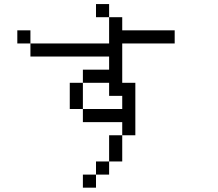

<svg xmlns="http://www.w3.org/2000/svg" viewBox="-20 -832 1040 915"><path d="M812.5 -625V-687.5H562.5V-750H500Q500 -750 500 -625H125V-562.5H500V-500H375V-437.5H312.5Q312.5 -437.5 312.5 -312.5H375V-250H562.5V-187.5H500Q500 -187.5 500 -62.5H437.5V0H375V62.5H437.5V0H500V-62.5H562.5Q562.5 -62.5 562.5 -187.5H625Q625 -187.5 625 -437.5H562.5V-625ZM375 -312.5Q375 -312.5 375 -437.5H500V-375H562.5V-312.5ZM125 -625V-687.5H62.5V-625ZM500 -750V-812.5H437.5V-750Z"/></svg>

Font: Unifont
Style: Regular
Weight: 500
Version: Version 15.1.04